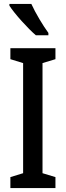

<svg xmlns="http://www.w3.org/2000/svg" viewBox="-20 -960 336 980"><path d="M140 -940H28V-931C54 -890 124 -813 163 -780H227V-792C201 -827 160 -895 140 -940ZM263 0V-56L197 -76V-638L263 -658V-714H33V-658L98 -638V-76L33 -56V0Z"/></svg>

Font: Noto Sans Arabic UI XCn Md
Style: Regular
Weight: 500
Width: 2
Designer: Monotype Design Team, Nadine Chahine and Nizar Qandah
Foundry: Monotype Imaging Inc.
Version: Version 2.010